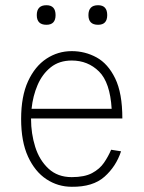

<svg xmlns="http://www.w3.org/2000/svg" viewBox="-20 -706 552 736"><path d="M121 -648Q121 -686 158 -686Q193 -686 193 -648Q193 -611 158 -611Q121 -611 121 -648ZM319 -648Q319 -686 356 -686Q391 -686 391 -648Q391 -611 356 -611Q319 -611 319 -648ZM406 -132 444 -126Q425 -68 380.5 -28.5Q336 11 255 10Q202 10 158 -19Q114 -48 87.5 -105.5Q61 -163 61 -250Q61 -337 87.5 -394.5Q114 -452 158 -481Q202 -510 255 -510Q306 -510 350 -486Q394 -462 421.5 -405.5Q449 -349 449 -252H99V-250Q99 -194 115 -143Q131 -92 166 -59.5Q201 -27 255 -27Q304 -27 333 -42.5Q362 -58 378.5 -82Q395 -106 406 -132ZM255 -474Q207 -474 174.5 -448Q142 -422 124 -380Q106 -338 101 -289H408Q402 -390 359.5 -432Q317 -474 255 -474Z"/></svg>

Font: Haskoy ExtraLight
Style: Regular
Weight: 200
Designer: Ertekin Erdin
Foundry: Ertekin Erdin
Version: Version 2.000; ttfautohint (v1.8.4.7-5d5b)